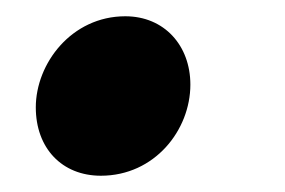

<svg xmlns="http://www.w3.org/2000/svg" viewBox="-20 -204 350 236"><path d="M104 12C170 12 214 -44 214 -100C214 -148 182 -184 134 -184C68 -184 24 -126 24 -72C24 -22 56 12 104 12Z"/></svg>

Font: Source Sans Pro Black
Style: Italic
Weight: 900
Italic angle: -11°
Designer: Paul D. Hunt
Foundry: Adobe Systems Incorporated
Version: Version 3.006;hotconv 1.0.111;makeotfexe 2.5.65597